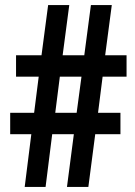

<svg xmlns="http://www.w3.org/2000/svg" viewBox="-20 -734 532 754"><path d="M383 -433 365 -291H453V-207H354L327 0H243L270 -207H185L159 0H77L103 -207H20V-291H114L132 -433H43V-517H143L169 -714H252L226 -517H311L337 -714H419L393 -517H477V-433ZM197 -291H281L300 -433H215Z"/></svg>

Font: Noto Sans Khmer UI ExtraCondensed SemiBold
Style: Regular
Weight: 600
Width: 2
Designer: Danh Hong and the Monotype Design Team
Foundry: Monotype Imaging Inc.
Version: Version 2.002; ttfautohint (v1.8.4.7-5d5b)